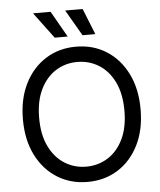

<svg xmlns="http://www.w3.org/2000/svg" viewBox="-62 -994 882 1058"><g transform="rotate(-5 379.5 -465.0)"><path d="M379.9 10.3Q285.6 10.3 212.2 -35.9Q138.7 -82 96.4 -166Q54.2 -250 54.2 -363.3Q54.2 -477.1 96.4 -561Q138.7 -645 212.2 -691.4Q285.6 -737.8 379.9 -737.8Q474.6 -737.8 547.9 -691.4Q621.1 -645 663.1 -561Q705.1 -477.1 705.1 -363.3Q705.1 -250 663.1 -166Q621.1 -82 547.9 -35.9Q474.6 10.3 379.9 10.3ZM379.9 -74.2Q445.3 -74.2 498.8 -107.4Q552.2 -140.6 584 -205.3Q615.7 -270 615.7 -363.3Q615.7 -457.5 584 -522.2Q552.2 -586.9 498.8 -620.1Q445.3 -653.3 379.9 -653.3Q314.5 -653.3 261 -619.9Q207.5 -586.4 175.8 -521.7Q144 -457 144 -363.3Q144 -270 175.8 -205.6Q207.5 -141.1 261 -107.7Q314.5 -74.2 379.9 -74.2ZM421.9 -797.4 338.4 -941.4H435.1L492.7 -797.4ZM268.1 -797.4 160.6 -941.4H257.8L339.8 -797.4Z"/></g></svg>

Font: Inter 20pt
Style: Regular
Weight: 400
Version: Version 4.001;git-66647c0bb